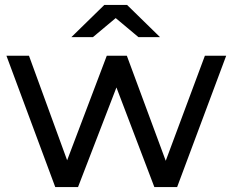

<svg xmlns="http://www.w3.org/2000/svg" viewBox="-20 -755 939 775"><path d="M893 -530 695 0H603L450 -402L295 0H203L6 -530H97L251 -108L411 -530H492L649 -106L807 -530ZM539 -605 447 -682 355 -605H268L401 -735H493L626 -605Z"/></svg>

Font: Idrija
Style: Regular
Weight: 500
Designer: Julieta Ulanovsky
Foundry: Julieta Ulanovsky
Version: Version 7.200